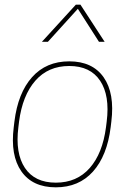

<svg xmlns="http://www.w3.org/2000/svg" viewBox="-20 -800 566 826"><path d="M220.2 5.9Q120.1 5.9 72 -62.7Q23.9 -131.3 39.1 -252.9L42 -276.9Q57.1 -399.9 117.9 -468Q178.7 -536.1 277.8 -536.1Q377.9 -536.1 426 -467.3Q474.1 -398.4 459 -276.9L456.1 -252.9Q440.9 -129.9 380.1 -62Q319.3 5.9 220.2 5.9ZM220.2 -14.2Q310.5 -14.2 366 -77.1Q421.4 -140.1 436 -252.9L439 -276.9Q453.1 -388.7 410.9 -452.4Q368.7 -516.1 277.8 -516.1Q187.5 -516.1 132.1 -452.9Q76.7 -389.6 62 -276.9L59.1 -252.9Q44.9 -141.1 87.2 -77.6Q129.4 -14.2 220.2 -14.2ZM430.2 -620.1H405.8L314.9 -762.2L186 -620.1H160.2L306.2 -779.8H326.2Z"/></svg>

Font: Cooper Hewitt
Style: Thin Italic
Weight: 702
Designer: Village Type and Design LLC
Foundry: Cooper Hewitt Smithsonian Design Museum
Version: 1.000